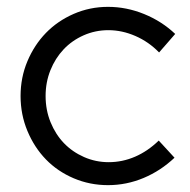

<svg xmlns="http://www.w3.org/2000/svg" viewBox="-20 -531 553 560"><path d="M297 -58Q337 -58 374 -74Q411 -90 443 -121L489 -71Q449 -33 399 -12Q349 9 295 9Q242 9 195 -11Q148 -31 114 -66Q80 -101 60 -149Q40 -197 40 -251Q40 -305 60 -352.5Q80 -400 114 -435Q148 -470 195 -490.5Q242 -511 295 -511Q349 -511 400.5 -490Q452 -469 491 -432L444 -378Q414 -409 375 -426Q336 -443 296 -443Q258 -443 224 -428Q190 -413 165.5 -387Q141 -361 127 -326Q113 -291 113 -251Q113 -210 127.5 -174.5Q142 -139 166.5 -113.5Q191 -88 225 -73Q259 -58 297 -58Z"/></svg>

Font: Red Hat Display
Style: Regular
Weight: 400
Designer: Pentagram / MCKL
Foundry: Pentagram / MCKL
Version: Version 1.003; Red Hat Display